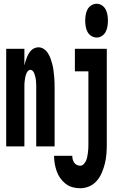

<svg xmlns="http://www.w3.org/2000/svg" viewBox="-20 -780 640 1023"><path d="M13 0V-520H110V-431Q112 -442 115.5 -452.5Q119 -463 123 -473.5Q127 -484 132.5 -493.5Q138 -503 145.5 -511Q153 -519 164 -523.5Q175 -528 185 -528Q200 -528 213.5 -519Q227 -510 236 -495.5Q245 -481 250 -466.5Q255 -452 259 -436.5Q263 -421 265 -405Q267 -389 268.5 -373.5Q270 -358 270.5 -342Q271 -326 271 -310V0H173V-310Q173 -317 173 -324Q173 -331 172.5 -338Q172 -345 171.5 -351.5Q171 -358 169.5 -365Q168 -372 166 -378.5Q164 -385 161.5 -391.5Q159 -398 153.5 -403Q148 -408 142 -408Q135 -408 130 -403Q125 -398 122 -391.5Q119 -385 117 -378.5Q115 -372 114 -365Q113 -358 112 -351.5Q111 -345 110.5 -338Q110 -331 110 -324Q110 -317 110 -310V0ZM495 -580Q480 -580 466.5 -588.5Q453 -597 446 -610.5Q439 -624 436.5 -639.5Q434 -655 434 -670Q434 -685 436.5 -700.5Q439 -716 446 -729.5Q453 -743 466.5 -751.5Q480 -760 495 -760Q510 -760 523 -751.5Q536 -743 543 -729.5Q550 -716 552.5 -700.5Q555 -685 555 -670Q555 -655 552.5 -639.5Q550 -624 543 -610.5Q536 -597 523 -588.5Q510 -580 495 -580ZM407 223Q387 223 366.5 217.5Q346 212 329.5 199Q313 186 301 169Q289 152 282 132Q275 112 271.5 91.5Q268 71 268 50H365Q365 60 367.5 69.5Q370 79 375 86.5Q380 94 389 98.5Q398 103 407 103Q418 103 426 94.5Q434 86 438.5 76Q443 66 445 55Q447 44 448.5 33Q450 22 450.5 11Q451 0 451 -11V-400H379V-520H549V-11Q549 15 547 40.5Q545 66 539 90.5Q533 115 523 139Q513 163 496.5 182.5Q480 202 456.5 212.5Q433 223 407 223Z"/></svg>

Font: Iosevka Heavy Extended
Style: Regular
Weight: 900
Width: 7
Monospace: yes
Designer: Belleve Invis
Foundry: Belleve Invis
Version: Version 32.5.0; ttfautohint (v1.8.4)